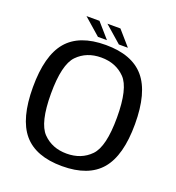

<svg xmlns="http://www.w3.org/2000/svg" viewBox="-142 -904 938 1021"><g transform="rotate(20 327.5 -393.0)"><path d="M323 5Q472 5 542 -77.2Q612 -159.5 612 -337.5Q612 -515.5 542 -598Q472 -680.5 323 -680.5Q173.5 -680.5 104 -598.2Q34.5 -516 34.5 -337.5Q34.5 -159.5 104.2 -77.2Q174 5 323 5ZM323 -66Q240.5 -66 188.5 -119.5Q136.5 -173 136.5 -337.5Q136.5 -503 188.5 -556.2Q240.5 -609.5 323 -609.5Q406 -609.5 458 -556.2Q510 -503 510 -337.5Q510 -173 458 -119.5Q406 -66 323 -66ZM386.5 -706.5H437.5L365 -789.5H291.5ZM268 -706.5H319L246.5 -789.5H173Z"/></g></svg>

Font: Anybody Thin
Style: Regular
Weight: 400
Version: Version 1.113;gftools[0.9.25]